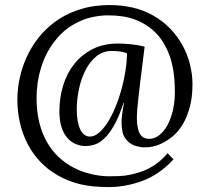

<svg xmlns="http://www.w3.org/2000/svg" viewBox="-20 -657 836 772"><path d="M490.7 -442.9Q467.3 -452.1 428.7 -452.1Q393.6 -452.1 367.2 -430.4Q340.8 -408.7 323.5 -374.5Q306.2 -340.3 297.4 -298.8Q288.6 -257.3 288.6 -217.8Q288.6 -167.5 302.2 -137.7Q315.9 -107.9 341.8 -107.9Q359.9 -107.9 377.7 -123Q395.5 -138.2 412.1 -163.8Q428.7 -189.5 442.9 -223.1Q457 -256.8 467.5 -293.9Q478 -331.1 484.1 -369.4Q490.2 -407.7 490.7 -442.9ZM753.9 -317.9Q753.9 -265.6 742.9 -225.6Q731.9 -185.5 714.4 -156.5Q696.8 -127.4 674.1 -108.6Q651.4 -89.8 623.5 -77.1Q595.7 -64.5 561 -64.5Q544.9 -64.5 525.1 -70.3Q505.4 -76.2 491.2 -91.6Q477.1 -106.9 472.9 -125Q468.8 -143.1 468.8 -162.1Q468.8 -177.7 470.9 -196Q473.1 -214.4 478.5 -243.2H476.6Q458 -186 438.2 -151.9Q418.5 -117.7 398.4 -99.4Q378.4 -81.1 359.6 -75.4Q340.8 -69.8 324.7 -69.8Q303.7 -69.8 284.4 -77.9Q265.1 -85.9 250.5 -102.8Q235.8 -119.6 227.3 -146Q218.8 -172.4 218.8 -209Q218.8 -263.7 233.9 -313.2Q249 -362.8 278.8 -400.1Q308.6 -437.5 352.5 -459.7Q396.5 -481.9 453.6 -481.9Q465.3 -481.9 479 -481.2Q492.7 -480.5 507.1 -479Q521.5 -477.5 535.4 -475.1Q549.3 -472.7 561.5 -469.2Q557.6 -435.1 553 -400.1Q548.3 -365.2 544.4 -332Q540.5 -298.8 537.1 -268.8Q533.7 -238.8 532 -219.2Q530.3 -199.7 530.3 -180.2Q530.3 -159.7 534.2 -142.1Q538.1 -124.5 545.2 -115Q552.2 -105.5 561.5 -102.1Q570.8 -98.6 578.6 -98.6Q597.2 -98.6 613.5 -108.6Q629.9 -118.7 645.5 -140.9Q661.1 -163.1 672.1 -201.4Q683.1 -239.7 683.1 -286.1Q683.1 -376 661.4 -434.3Q639.6 -492.7 603.8 -527.3Q567.9 -562 521.5 -578.9Q475.1 -595.7 413.1 -595.2Q388.2 -595.7 350.6 -588.1Q313 -580.6 271.5 -556.2Q230 -531.7 196.3 -486.8Q162.6 -441.9 144.8 -384Q127 -326.2 127 -263.2Q127 -209 137.9 -164.8Q148.9 -120.6 168.7 -85.9Q188.5 -51.3 215.8 -25.6Q243.2 0 275.4 16.8Q307.6 33.7 345.7 42.7Q383.8 51.8 416.5 51.8Q460.4 51.8 481 49.3Q501.5 46.9 534.4 37.6Q567.4 28.3 597.4 9.3Q627.4 -9.8 653.8 -41L677.7 -16.1Q619.6 45.9 551.8 70.6Q483.9 95.2 418 95.2Q348.6 95.2 301.3 83.5Q253.9 71.8 213.1 48.6Q172.4 25.4 141.6 -7.1Q110.8 -39.6 90.6 -79.1Q70.3 -118.7 60.1 -163.8Q49.8 -209 49.8 -256.8Q49.8 -298.8 59.1 -342.3Q68.4 -385.7 86.9 -426.8Q105.5 -467.8 134 -504.4Q162.6 -541 201.4 -569.3Q240.2 -597.7 283.9 -613.3Q327.6 -628.9 361.6 -632.8Q395.5 -636.7 418 -636.7Q467.8 -636.7 511.7 -627Q555.7 -617.2 595.2 -595Q634.8 -572.8 664.6 -541.7Q694.3 -510.7 714.1 -474.4Q733.9 -438 743.9 -397.9Q753.9 -357.9 753.9 -317.9Z"/></svg>

Font: Parastoo FD
Style: FD
Weight: 400
Foundry: Saber Rastikerdar (saber.rastikerdar@gmail.com)
Version: Version 2.0.1